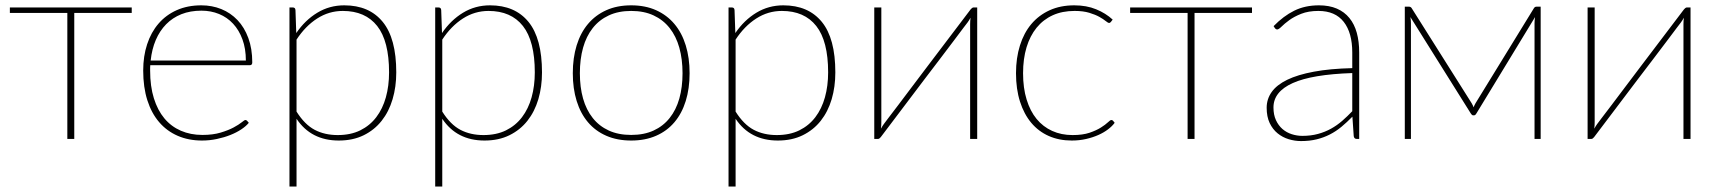

<svg xmlns="http://www.w3.org/2000/svg" viewBox="-20 -521 6448 720"><path d="M474 -472.5H258.5V0H232.5V-472.5H17V-493H474Z M902 -294Q902 -338.5 889.2 -373.2Q876.5 -408 854.2 -432Q832 -456 801.5 -468.5Q771 -481 735.5 -481Q693.5 -481 660.2 -467.8Q627 -454.5 603 -430Q579 -405.5 564.2 -371Q549.5 -336.5 545 -294ZM913 -60.5Q903 -48 885 -36Q867 -24 843.8 -14.8Q820.5 -5.5 793.2 0.2Q766 6 737.5 6Q687 6 646.2 -11.8Q605.5 -29.5 576.8 -63Q548 -96.5 532.5 -145.2Q517 -194 517 -256.5Q517 -310.5 531.8 -355.2Q546.5 -400 574.5 -432.5Q602.5 -465 643 -483Q683.5 -501 735 -501Q775 -501 809.8 -487Q844.5 -473 870.5 -445.8Q896.5 -418.5 911.2 -378.5Q926 -338.5 926 -287Q926 -276.5 917 -276.5H543.5Q543 -271.5 543 -266.8Q543 -262 543 -256.5Q543 -197.5 557 -152.5Q571 -107.5 596.5 -77Q622 -46.5 658.2 -30.8Q694.5 -15 739 -15Q778.5 -15 807.5 -23.8Q836.5 -32.5 856 -43Q875.5 -53.5 886.2 -62.2Q897 -71 900 -71Q904 -71 906.5 -68Z M1092 -102.5Q1122.5 -54 1160 -34.2Q1197.5 -14.5 1246.5 -14.5Q1295 -14.5 1331 -32.2Q1367 -50 1391 -81.5Q1415 -113 1427 -156Q1439 -199 1439 -249.5Q1439 -367 1394.5 -423.5Q1350 -480 1265.5 -480Q1213.5 -480 1169.2 -451.5Q1125 -423 1092 -372.5ZM1091 -397Q1124 -445.5 1169.8 -473.2Q1215.5 -501 1271 -501Q1364.5 -501 1415.2 -439Q1466 -377 1466 -249.5Q1466 -195.5 1452.2 -149Q1438.5 -102.5 1411.2 -68Q1384 -33.5 1343.8 -13.8Q1303.5 6 1250.5 6Q1146.5 6 1092 -75.5V178.5H1065.5V-493H1078Q1087.5 -493 1088 -483Z M1638.5 -102.5Q1669 -54 1706.5 -34.2Q1744 -14.5 1793 -14.5Q1841.5 -14.5 1877.5 -32.2Q1913.5 -50 1937.5 -81.5Q1961.5 -113 1973.5 -156Q1985.5 -199 1985.5 -249.5Q1985.5 -367 1941 -423.5Q1896.5 -480 1812 -480Q1760 -480 1715.8 -451.5Q1671.5 -423 1638.5 -372.5ZM1637.5 -397Q1670.5 -445.5 1716.2 -473.2Q1762 -501 1817.5 -501Q1911 -501 1961.8 -439Q2012.5 -377 2012.5 -249.5Q2012.5 -195.5 1998.8 -149Q1985 -102.5 1957.8 -68Q1930.5 -33.5 1890.2 -13.8Q1850 6 1797 6Q1693 6 1638.5 -75.5V178.5H1612V-493H1624.5Q1634 -493 1634.5 -483Z M2347 -501Q2399.5 -501 2440.2 -482.8Q2481 -464.5 2509 -431.2Q2537 -398 2551.5 -351Q2566 -304 2566 -246.5Q2566 -189 2551.5 -142.2Q2537 -95.5 2509 -62.5Q2481 -29.5 2440.2 -11.8Q2399.5 6 2347 6Q2294.5 6 2253.8 -11.8Q2213 -29.5 2185 -62.5Q2157 -95.5 2142.5 -142.2Q2128 -189 2128 -246.5Q2128 -304 2142.5 -351Q2157 -398 2185 -431.2Q2213 -464.5 2253.8 -482.8Q2294.5 -501 2347 -501ZM2347 -15Q2395 -15 2431 -31.5Q2467 -48 2491.2 -78.5Q2515.5 -109 2527.5 -151.5Q2539.5 -194 2539.5 -246.5Q2539.5 -299 2527.5 -342Q2515.5 -385 2491.2 -415.8Q2467 -446.5 2431 -463.2Q2395 -480 2347 -480Q2299 -480 2263 -463.2Q2227 -446.5 2202.8 -415.8Q2178.5 -385 2166.5 -342Q2154.5 -299 2154.5 -246.5Q2154.5 -194 2166.5 -151.5Q2178.5 -109 2202.8 -78.5Q2227 -48 2263 -31.5Q2299 -15 2347 -15Z M2738.5 -102.5Q2769 -54 2806.5 -34.2Q2844 -14.5 2893 -14.5Q2941.5 -14.5 2977.5 -32.2Q3013.5 -50 3037.5 -81.5Q3061.5 -113 3073.5 -156Q3085.5 -199 3085.5 -249.5Q3085.5 -367 3041 -423.5Q2996.5 -480 2912 -480Q2860 -480 2815.8 -451.5Q2771.5 -423 2738.5 -372.5ZM2737.5 -397Q2770.5 -445.5 2816.2 -473.2Q2862 -501 2917.5 -501Q3011 -501 3061.8 -439Q3112.5 -377 3112.5 -249.5Q3112.5 -195.5 3098.8 -149Q3085 -102.5 3057.8 -68Q3030.5 -33.5 2990.2 -13.8Q2950 6 2897 6Q2793 6 2738.5 -75.5V178.5H2712V-493H2724.5Q2734 -493 2734.5 -483Z M3644.5 -493V0H3618V-430.5Q3618 -442.5 3619.5 -454.5Q3616.5 -449 3613.8 -444.8Q3611 -440.5 3608.5 -437Q3607.5 -436 3593.2 -417Q3579 -398 3556 -367.5Q3533 -337 3503.8 -298.5Q3474.5 -260 3444 -220Q3372.5 -126 3283 -7Q3281 -4.5 3278.2 -2.2Q3275.5 0 3272.5 0H3258.5V-493H3285V-62.5Q3285 -50.5 3283.5 -38.5Q3286.5 -44 3289.2 -48.2Q3292 -52.5 3294.5 -56Q3295 -57 3309.5 -76Q3324 -95 3347 -125.2Q3370 -155.5 3399 -194.2Q3428 -233 3458.5 -273Q3530 -367 3620 -486Q3622 -488.5 3625 -490.8Q3628 -493 3630.5 -493Z M4146 -439Q4144.5 -437.5 4143 -436.2Q4141.5 -435 4139 -435Q4135 -435 4126.5 -442Q4118 -449 4103 -457.5Q4088 -466 4065 -473Q4042 -480 4009.5 -480Q3963.5 -480 3927.8 -463.8Q3892 -447.5 3867.2 -417Q3842.5 -386.5 3829.5 -343.5Q3816.5 -300.5 3816.5 -246.5Q3816.5 -191 3829.8 -147.8Q3843 -104.5 3867.2 -75Q3891.5 -45.5 3925.8 -30Q3960 -14.5 4002 -14.5Q4040 -14.5 4065.8 -23.2Q4091.5 -32 4108.5 -42.8Q4125.5 -53.5 4134.5 -62.2Q4143.5 -71 4147.5 -71Q4151.5 -71 4154 -68L4160 -60.5Q4151 -48 4135.2 -36Q4119.5 -24 4098.8 -14.8Q4078 -5.5 4052.8 0.2Q4027.5 6 3999 6Q3951.5 6 3913 -11Q3874.5 -28 3847.2 -60.5Q3820 -93 3805 -140Q3790 -187 3790 -246.5Q3790 -303.5 3804.8 -350.5Q3819.5 -397.5 3847.5 -430.8Q3875.5 -464 3916 -482.5Q3956.5 -501 4008.5 -501Q4054.5 -501 4090.5 -486.2Q4126.5 -471.5 4152.5 -447.5Z M4675 -472.5H4459.5V0H4433.5V-472.5H4218V-493H4675Z M5051 -247Q4900 -242 4827.8 -209.5Q4755.5 -177 4755.5 -118Q4755.5 -90.5 4764.8 -70.5Q4774 -50.5 4789.2 -37.2Q4804.5 -24 4824 -17.8Q4843.5 -11.5 4864 -11.5Q4896 -11.5 4922.5 -18.8Q4949 -26 4971.5 -38.5Q4994 -51 5013.5 -68Q5033 -85 5051 -104ZM4756 -423Q4793 -461 4833.5 -481Q4874 -501 4926 -501Q4964.5 -501 4993 -488.8Q5021.5 -476.5 5040.2 -453.5Q5059 -430.5 5068 -397.8Q5077 -365 5077 -324V0H5068Q5058 0 5056.5 -10.5L5051.5 -83.5Q5031 -62.5 5010.5 -45.5Q4990 -28.5 4967 -16.8Q4944 -5 4917.5 1.5Q4891 8 4859 8Q4835.5 8 4812.5 1Q4789.5 -6 4771 -21Q4752.5 -36 4741.2 -59.8Q4730 -83.5 4730 -117Q4730 -149.5 4748.8 -176Q4767.5 -202.5 4807 -221.8Q4846.5 -241 4907 -252.2Q4967.5 -263.5 5051 -265.5V-324Q5051 -398 5019 -439Q4987 -480 4924 -480Q4886.5 -480 4859.5 -469.2Q4832.5 -458.5 4814.5 -445.2Q4796.5 -432 4785.8 -421.2Q4775 -410.5 4769.5 -410.5Q4764.5 -410.5 4760.5 -416Z M5757.5 -496V0H5734.5V-434.5Q5734.5 -439.5 5735 -445.5Q5735.5 -451.5 5736.5 -457L5516.5 -95.5Q5515 -93 5513 -90.8Q5511 -88.5 5507.5 -88.5H5504Q5501.5 -88.5 5499.2 -90.8Q5497 -93 5495.5 -95.5L5269 -457Q5270 -451.5 5270.5 -445.5Q5271 -439.5 5271 -434.5V0H5248V-496H5263.5Q5270.5 -496 5274 -490L5499 -133.5Q5501.5 -129.5 5503 -125.8Q5504.5 -122 5506 -118.5Q5507.5 -122 5509 -125.8Q5510.5 -129.5 5513 -133.5L5732 -490Q5735.5 -496 5742 -496Z M6319.5 -493V0H6293V-430.5Q6293 -442.5 6294.5 -454.5Q6291.5 -449 6288.8 -444.8Q6286 -440.5 6283.5 -437Q6282.5 -436 6268.2 -417Q6254 -398 6231 -367.5Q6208 -337 6178.8 -298.5Q6149.5 -260 6119 -220Q6047.5 -126 5958 -7Q5956 -4.5 5953.2 -2.2Q5950.5 0 5947.5 0H5933.5V-493H5960V-62.5Q5960 -50.5 5958.5 -38.5Q5961.5 -44 5964.2 -48.2Q5967 -52.5 5969.5 -56Q5970 -57 5984.5 -76Q5999 -95 6022 -125.2Q6045 -155.5 6074 -194.2Q6103 -233 6133.5 -273Q6205 -367 6295 -486Q6297 -488.5 6300 -490.8Q6303 -493 6305.5 -493Z"/></svg>

Font: Lato 2
Style: Regular
Weight: 200
Designer: Lukasz Dziedzic with Adam Twardoch and Botio Nikoltchev
Foundry: tyPoland Lukasz Dziedzic
Version: Version 2.015; 2015-08-06; http://www.latofonts.com/